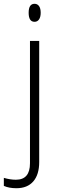

<svg xmlns="http://www.w3.org/2000/svg" viewBox="-68 -745 314 1005"><path d="M-47.9 186Q-14.2 195.8 15.1 195.8Q88.9 195.8 88.9 109.9V-530.8H137.2V103Q137.2 168.9 106.2 204.6Q75.2 240.2 18.1 240.2Q-21 240.2 -47.9 228ZM82 -678.2Q82 -725.1 112.8 -725.1Q127.9 -725.1 136.5 -712.9Q145 -700.7 145 -678.2Q145 -656.2 136.5 -643.6Q127.9 -630.9 112.8 -630.9Q82 -630.9 82 -678.2Z"/></svg>

Font: Open Sans Light
Style: Regular
Weight: 300
Foundry: Ascender Corporation
Version: Version 1.10